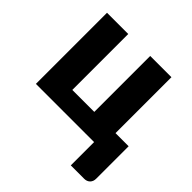

<svg xmlns="http://www.w3.org/2000/svg" viewBox="-179 -670 990 990"><g transform="rotate(45 316.0 -175.0)"><path d="M522.5 -110.8H618.2V126Q618.2 146 606 158.2Q593.8 169.9 574.7 169.9H477.1V0H52.7V-518.6H207.5V-110.8H367.7V-518.6H522.5Z"/></g></svg>

Font: Lato-ExtraBold
Style: Regular
Weight: 500
Designer: Lukasz Dziedzic with Adam Twardoch and Botio Nikoltchev
Foundry: tyPoland Lukasz Dziedzic
Version: ""